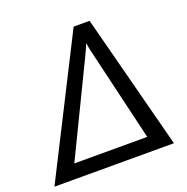

<svg xmlns="http://www.w3.org/2000/svg" viewBox="-162 -835 930 955"><g transform="rotate(-20 303.0 -358.0)"><path d="M598.5 0H-34L328 -715.5H412.5ZM98.5 -75H484.5L369.5 -562Q366.5 -573 363.8 -587Q361 -601 358.5 -617Q352 -601 345.8 -587Q339.5 -573 334 -561.5Z"/></g></svg>

Font: Lato
Style: Italic
Weight: 400
Italic angle: -7°
Designer: Lukasz Dziedzic
Foundry: tyPoland Lukasz Dziedzic
Version: Version 2.007; 2014-02-27